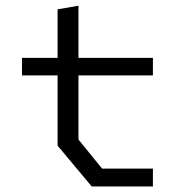

<svg xmlns="http://www.w3.org/2000/svg" viewBox="-20 -670 660 690"><path d="M309.5 0H529.5V-64H347L262 -168.5V-399H529.5V-462H262V-649.5L187 -636.5V-462H59V-399H187V-146.5Z"/></svg>

Font: Monaspace Krypton Light
Style: Regular
Weight: 300
Designer: Riley Cran & the Lettermatic Team
Foundry: Lettermatic
Version: Version 1.101 (Monaspace Krypton)